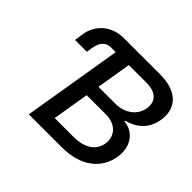

<svg xmlns="http://www.w3.org/2000/svg" viewBox="-165 -940 1153 1153"><g transform="rotate(45 412.0 -363.5)"><path d="M271 -633.2H309.3L204.2 0H483C652 0 742.5 -84.5 761.4 -195.7C779.5 -308.2 710.9 -371.8 639.9 -375.7L641.3 -382.8C709.9 -399.9 773.4 -445.3 788.7 -536.2C807.2 -643.8 746.4 -727.3 591.6 -727.3H285.2C180 -727.3 106.5 -659.8 93 -568.2L84.5 -512.1H185L190 -544.4C197.1 -589.1 213.8 -633.2 271 -633.2ZM329.9 -94.1 368.6 -327.1H530.9C619.3 -327.1 664.1 -270.2 653.4 -201C642.8 -139.9 593 -94.1 487.9 -94.1ZM383.2 -412.6 419.7 -633.9H569.2C656.2 -633.9 690 -588.1 679.7 -527.7C669 -457.7 604 -412.6 530.2 -412.6Z"/></g></svg>

Font: Magic Ui Pro Medium
Style: Italic
Weight: 500
Italic angle: -9.39999°
Designer: Stefan Endress, Andreas Faust
Version: Version 1.000;FEAKit 1.0